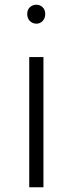

<svg xmlns="http://www.w3.org/2000/svg" viewBox="-20 -791 291 811"><path d="M134 -691Q117.5 -691 106.2 -702.2Q95 -713.5 95 -732Q95 -750 106.2 -760.5Q117.5 -771 134 -771Q149 -771 160 -760.5Q171 -750 171 -732Q171 -713.5 160 -702.2Q149 -691 134 -691ZM103.5 0V-550H163.5V0Z"/></svg>

Font: Junction Light
Style: Regular
Weight: 300
Designer: Caroline Hadilaksono
Foundry: Caroline Hadilaksono, Tyler Finck, The League of Moveable Type
Version: Version 2.000; ttfautohint (v1.8.3)